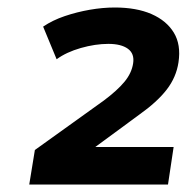

<svg xmlns="http://www.w3.org/2000/svg" viewBox="-20 -730 520 512"><path d="M58 -238 73 -330 257 -462Q293 -489 312 -512Q331 -535 335 -561Q339 -587 321 -600Q303 -613 269 -613Q234 -613 195.5 -602Q157 -591 131 -572L95 -659Q120 -676 152.5 -687Q185 -698 219.5 -704Q254 -710 286 -710Q344 -710 384 -692.5Q424 -675 443.5 -643Q463 -611 456 -564Q450 -524 424.5 -491Q399 -458 351 -424L230 -335L229 -338H443L428 -238Z"/></svg>

Font: Nunito Sans 7pt ExtraBold
Style: Italic
Weight: 800
Italic angle: -9°
Designer: Vernon Adams
Foundry: Vernon Adams
Version: Version 3.101;gftools[0.9.27]